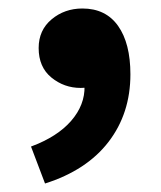

<svg xmlns="http://www.w3.org/2000/svg" viewBox="-20 -212 378 452"><path d="M86 220 53 133Q115 110 147.5 72.5Q180 35 179 -9L176 -119L230 -27Q217 -16 202 -10.5Q187 -5 170 -5Q131 -5 101 -29.5Q71 -54 71 -99Q71 -141 101.5 -166.5Q132 -192 174 -192Q229 -192 258 -151Q287 -110 287 -37Q287 55 235.5 122Q184 189 86 220Z"/></svg>

Font: Noto Sans SC ExtraBold
Style: Regular
Weight: 800
Designer: Ryoko NISHIZUKA 西塚涼子 (kana, bopomofo & ideographs); Paul D. Hunt (Latin, Greek & Cyrillic); Sandoll Communications 산돌커뮤니
Foundry: Adobe
Version: Version 2.004-H2;hotconv 1.0.118;makeotfexe 2.5.65603